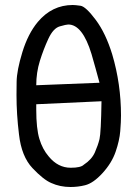

<svg xmlns="http://www.w3.org/2000/svg" viewBox="-20 -756 540 768"><path d="M262 -8Q220 -8 185 -24Q154 -37 110 -83.5Q66 -130 56 -218Q46 -299 46 -376Q46 -383 46.5 -428.5Q47 -474 69.5 -547.5Q92 -621 131 -668Q188 -736 271 -736Q281 -736 302 -733Q323 -730 363 -676.5Q403 -623 429 -538Q464 -420 464 -294Q464 -269 461 -231.5Q458 -194 442.5 -149Q427 -104 390 -63.5Q353 -23 320 -15Q292 -8 262 -8ZM263 -85Q303 -85 315 -97Q347 -118 359.5 -146.5Q372 -175 378 -199.5Q384 -224 386 -351L125 -339V-317Q125 -242 137.5 -200.5Q150 -159 175 -130Q212 -85 263 -85ZM125 -415 378 -425Q362 -485 346 -540Q310 -658 253 -658Q245 -658 219 -650.5Q193 -643 173.5 -601Q154 -559 139.5 -512.5Q125 -466 125 -415Z"/></svg>

Font: Xiaolai Mono SC
Style: Regular
Weight: 400
Monospace: yes
Designer: LXGW / Nozomi Seto
Version: Version 3.113;September 30, 2024